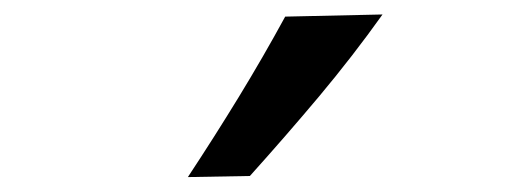

<svg xmlns="http://www.w3.org/2000/svg" viewBox="-20 -856 685 260"><path d="M234.4 -616.2Q270.5 -670.9 303.5 -724.9Q336.4 -778.8 366.2 -833.5L498 -836.4Q458 -780.3 412.4 -725.8Q366.7 -671.4 318.4 -617.7Z"/></svg>

Font: Pinar DS4-Medium
Style: Regular
Weight: 500
Designer: Amin Abedi
Version: Version 2.000